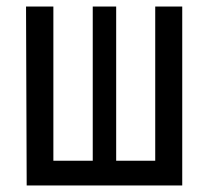

<svg xmlns="http://www.w3.org/2000/svg" viewBox="-20 -570 640 590"><path d="M62 0 60 -550H144V-76H265V-550H337V-76H457V-550H540V0Z"/></svg>

Font: NKDuy Mono
Style: Regular
Weight: 400
Monospace: yes
Designer: NKDuy
Foundry: NKDuy
Version: Version 2.251; ttfautohint (v1.8.4.7-5d5b)